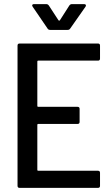

<svg xmlns="http://www.w3.org/2000/svg" viewBox="-20 -911 535 931"><path d="M455 -617H165Q161 -617 161 -613V-397Q161 -393 165 -393H356Q366 -393 366 -383V-320Q366 -310 356 -310H165Q161 -310 161 -306V-87Q161 -83 165 -83H455Q465 -83 465 -73V-10Q465 0 455 0H75Q65 0 65 -10V-690Q65 -700 75 -700H455Q465 -700 465 -690V-627Q465 -617 455 -617ZM136 -884Q136 -891 145 -891H205Q212 -891 217 -884L264 -812Q265 -811 267 -811Q269 -811 270 -812L316 -884Q321 -891 328 -891H388Q394 -891 396 -887.5Q398 -884 395 -879L320 -772Q316 -766 308 -766H223Q215 -766 211 -772L138 -879Z"/></svg>

Font: Barlow Semi Condensed Medium
Style: Regular
Weight: 500
Width: 4
Designer: Jeremy Tribby
Foundry: Tribby Type
Version: Version 1.422; ttfautohint (v1.8)